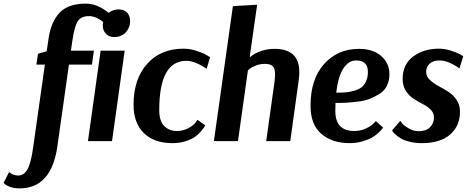

<svg xmlns="http://www.w3.org/2000/svg" viewBox="-107 -780 2580 1061"><path d="M368 -760Q430 -760 494 -709Q517 -728 548 -728Q579 -728 597 -709Q612 -690 612 -664Q612 -623 581 -594Q556 -575 526 -575Q494 -575 477 -595Q461 -612 461 -640Q461 -647 463 -659Q422 -691 385 -691Q342 -691 323.5 -664Q305 -637 293 -556L285 -500H412L401 -423H274L210 29Q177 261 1 261Q-27 261 -49 253.5Q-71 246 -79 238L-87 231L-57 171Q-34 190 -6 190Q26 190 45.5 154.5Q65 119 77 29L141 -423H94L103 -483L151 -497L162 -571Q176 -662 223.5 -711Q271 -760 368 -760ZM512 0H379L449 -500H582Z M1035 -400Q969 -444 923 -444Q773 -444 773 -172Q773 -111 800.5 -83.5Q828 -56 870 -56Q905 -56 933.5 -71.5Q962 -87 973 -102L984 -118L1027 -88Q1025 -84 1021.5 -77.5Q1018 -71 1003 -53.5Q988 -36 969.5 -23Q951 -10 918 0.5Q885 11 846 11Q745 11 688 -44.5Q631 -100 631 -202Q631 -342 705.5 -426.5Q780 -511 908 -511Q941 -511 977.5 -499.5Q1014 -488 1034 -476L1054 -464Z M1180 -746 1314 -754 1273 -466H1277L1280 -468Q1283 -471 1288.5 -475Q1294 -479 1302 -483.5Q1310 -488 1321 -492.5Q1332 -497 1345 -501Q1358 -505 1375 -507.5Q1392 -510 1410 -510Q1547 -510 1547 -382Q1547 -362 1544 -339L1497 0H1364L1410 -328Q1413 -352 1413 -369Q1413 -402 1400 -414.5Q1387 -427 1356 -427Q1331 -427 1307.5 -418Q1284 -409 1273 -400L1263 -391L1208 0H1075Z M2010 -75Q2008 -72 2003.5 -66Q1999 -60 1983 -45Q1967 -30 1947.5 -19Q1928 -8 1895 1.5Q1862 11 1825 11Q1728 11 1668.5 -40.5Q1609 -92 1609 -195Q1609 -343 1684 -426.5Q1759 -510 1877 -510Q1955 -510 2000 -470Q2045 -430 2045 -370Q2045 -334 2031 -306Q2017 -278 1990.5 -261.5Q1964 -245 1936.5 -234Q1909 -223 1871 -218.5Q1833 -214 1806.5 -212.5Q1780 -211 1747 -211Q1746 -197 1746 -167Q1746 -56 1851 -56Q1885 -56 1915 -70Q1945 -84 1958 -98L1970 -111ZM1861 -446Q1819 -446 1790 -401Q1761 -356 1751 -268Q1781 -268 1802 -269.5Q1823 -271 1848.5 -278Q1874 -285 1889.5 -296.5Q1905 -308 1915.5 -330Q1926 -352 1926 -383Q1926 -446 1861 -446Z M2105 -112Q2109 -106 2116.5 -96.5Q2124 -87 2150.5 -71Q2177 -55 2207 -55Q2248 -55 2269.5 -77Q2291 -99 2291 -132Q2291 -156 2273 -174Q2255 -192 2229.5 -205Q2204 -218 2179 -234Q2154 -250 2136 -277.5Q2118 -305 2118 -343Q2118 -425 2176.5 -468Q2235 -511 2318 -511Q2350 -511 2383.5 -500.5Q2417 -490 2435 -480L2453 -469L2432 -402Q2370 -446 2321 -446Q2287 -446 2267.5 -428.5Q2248 -411 2248 -383Q2248 -359 2267.5 -339.5Q2287 -320 2314.5 -305.5Q2342 -291 2369 -274Q2396 -257 2415.5 -229Q2435 -201 2435 -163Q2435 -85 2381 -37Q2327 11 2223 11Q2187 11 2157 3.5Q2127 -4 2110 -14Q2093 -24 2081 -34.5Q2069 -45 2064 -52L2060 -60Z"/></svg>

Font: Arsenal
Style: Bold Italic
Weight: 700
Italic angle: -9.10001°
Designer: Andrij Shevchenko
Foundry: Stairsfor
Version: Version 2.001;PS 002.001;hotconv 1.0.88;makeotf.lib2.5.64775